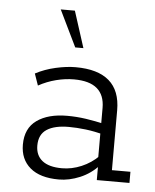

<svg xmlns="http://www.w3.org/2000/svg" viewBox="-48 -652 567 703"><g transform="rotate(5 235.5 -300.5)"><path d="M194 10Q125 10 88.5 -21Q52 -52 52 -106Q52 -166 93.5 -195.5Q135 -225 205 -225Q239 -225 273.5 -220Q308 -215 346 -206L331 -197V-265Q331 -312 303 -336Q275 -360 218 -360Q186 -360 152.5 -351.5Q119 -343 88 -326L73 -369Q107 -387 147 -396Q187 -405 220 -405Q302 -405 343.5 -369Q385 -333 385 -261V-41H453V0H333V-61L341 -56Q311 -23 271.5 -6.5Q232 10 194 10ZM202 -32Q238 -32 273.5 -47Q309 -62 337 -90L331 -71V-184L346 -167Q310 -177 276.5 -181Q243 -185 214 -185Q162 -185 133.5 -166.5Q105 -148 105 -107Q105 -71 129.5 -51.5Q154 -32 202 -32ZM212 -477 147 -611H199L242 -477Z"/></g></svg>

Font: Rokkitt SemiBold Light
Style: Regular
Weight: 300
Version: Version 3.103